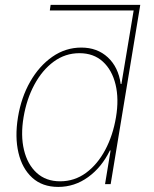

<svg xmlns="http://www.w3.org/2000/svg" viewBox="-20 -747 626 779"><path d="M185.4 -727.3 182.1 -704.5H522.3L472.6 -406.2H469.7Q460.4 -474.4 417.6 -514.2Q374.8 -554 309.9 -554Q245.9 -554 192.4 -516.7Q138.9 -479.4 102.4 -415.5Q66 -351.6 52.9 -271.3Q39.8 -191.1 54.9 -127.1Q69.9 -63.2 110.9 -25.9Q151.8 11.4 216.4 11.4Q282.5 11.4 337.5 -28.4Q392.6 -68.2 425.8 -136.4H428.7L406.2 0H429L549.1 -727.3ZM450.6 -271.3Q438.2 -197.4 406.9 -138.7Q375.5 -79.9 328.9 -45.6Q282.2 -11.4 223.9 -11.4Q166.4 -11.4 128.9 -45.6Q91.4 -79.9 77.3 -138.7Q63.2 -197.4 75.6 -271.3Q88 -345.2 119.7 -403.9Q151.4 -462.7 198.1 -497Q244.8 -531.2 302.3 -531.2Q359.9 -531.2 397.3 -497Q434.8 -462.7 448.9 -403.9Q463 -345.2 450.6 -271.3Z"/></svg>

Font: Inter UI Thin
Style: Italic
Weight: 100
Italic angle: -9.39999°
Designer: Rasmus Andersson
Foundry: rsms
Version: 3.2;8d6f07862